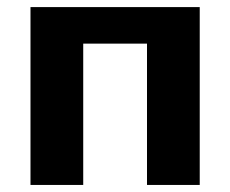

<svg xmlns="http://www.w3.org/2000/svg" viewBox="-20 -524 651 544"><path d="M545.9 0H396.5V-400.4H215.8V0H66.4V-503.9H545.9Z"/></svg>

Font: FreeUniversal
Style: Bold
Weight: 700
Version: Version 1.001 March 22, 2017